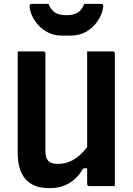

<svg xmlns="http://www.w3.org/2000/svg" viewBox="-20 -967 690 998"><path d="M577 0Q555 0 533 0Q511 0 489 0Q467 0 444 0Q442 0 440 -0.5Q438 -1 437 -2Q436 -3 435 -4Q434 -5 433.5 -7Q433 -9 433 -11Q433 -97 433 -183Q433 -269 433 -355.5Q433 -442 433 -528Q433 -614 433 -700Q456 -700 477.5 -700Q499 -700 521.5 -700Q544 -700 566 -700Q569 -700 571.5 -698.5Q574 -697 575.5 -694.5Q577 -692 577 -689Q577 -617 577 -544Q577 -471 577 -398.5Q577 -326 577 -253.5Q577 -181 577 -109Q577 -79 577 -51.5Q577 -24 577 0ZM237 11Q194 11 163 -1Q132 -13 112 -36.5Q92 -60 82 -94Q72 -128 72 -173Q72 -239 72 -309Q72 -379 72 -453Q72 -527 72 -600Q72 -625 72 -650Q72 -675 72 -700Q106 -700 139 -700Q172 -700 205 -700Q209 -700 211 -698.5Q213 -697 214.5 -695Q216 -693 216 -689Q216 -605 216 -518Q216 -431 216 -345.5Q216 -260 216 -182Q216 -146 231 -130.5Q246 -115 281 -115Q314 -115 343.5 -127.5Q373 -140 401 -166.5Q429 -193 455 -234V-92H413Q394 -59 368.5 -36Q343 -13 310.5 -1Q278 11 237 11ZM418 -947Q439 -947 460 -947Q481 -947 502 -947Q512 -947 515 -943Q518 -939 516 -927Q510 -890 487 -856.5Q464 -823 428.5 -802.5Q393 -782 349 -782H301Q257 -782 221.5 -802.5Q186 -823 163 -856.5Q140 -890 134 -927Q133 -939 135.5 -943Q138 -947 148 -947Q169 -947 190 -947Q211 -947 232 -947Q245 -914 267 -901Q289 -888 325 -888Q361 -888 383 -901Q405 -914 418 -947Z"/></svg>

Font: Recursive
Style: Bold
Weight: 700
Version: Version 1.085